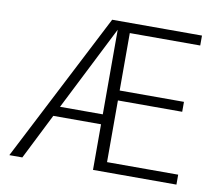

<svg xmlns="http://www.w3.org/2000/svg" viewBox="-72 -715 911 800"><g transform="rotate(10 383.5 -315.0)"><path d="M16 0 340 -630H720V-588H422V-345H694V-303H422V-42H723V0H370V-193H168L71 0ZM370 -593 189 -235H370Z"/></g></svg>

Font: Mukta Vaani ExtraLight
Style: Regular
Weight: 275
Designer: Noopur Datye, Girish Dalvi, Yashodeep Gholap, Pallavi Karambelkar
Foundry: Ek Type
Version: Version 2.538;PS 1.000;hotconv 16.6.51;makeotf.lib2.5.65220;